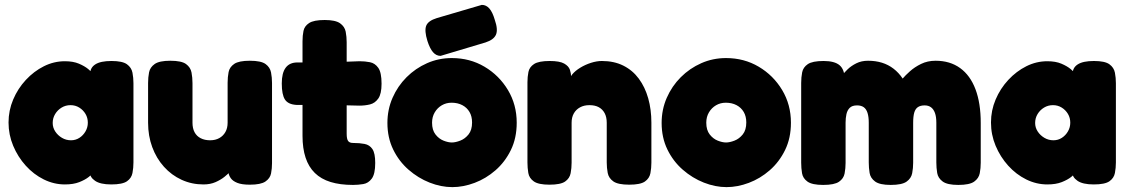

<svg xmlns="http://www.w3.org/2000/svg" viewBox="-20 -749 4624 787"><path d="M436 7Q391 7 369.5 -8Q348 -23 349 -42H363Q358 -35 343.5 -23.5Q329 -12 305 -2.5Q281 7 246 7Q201 7 159.5 -13.5Q118 -34 85.5 -70Q53 -106 34 -151.5Q15 -197 15 -247Q15 -296 34 -341Q53 -386 86 -421.5Q119 -457 160 -477.5Q201 -498 246 -498Q280 -498 303.5 -488Q327 -478 341.5 -466Q356 -454 361 -446H350Q349 -471 370.5 -485Q392 -499 437 -499Q482 -499 500.5 -485.5Q519 -472 523 -451Q527 -430 527 -408V-83Q527 -61 523 -40Q519 -19 500.5 -6Q482 7 436 7ZM271 -174Q290 -174 305.5 -184Q321 -194 330.5 -210.5Q340 -227 340 -246Q340 -266 330.5 -282Q321 -298 305 -308Q289 -318 269 -318Q249 -318 232.5 -308Q216 -298 206 -281.5Q196 -265 196 -245Q196 -226 206.5 -210Q217 -194 234 -184Q251 -174 271 -174Z M814 7Q766 7 724.5 -12Q683 -31 652 -65.5Q621 -100 604 -146Q587 -192 587 -246V-409Q587 -432 591 -452.5Q595 -473 614 -486.5Q633 -500 678 -500Q724 -500 742.5 -486.5Q761 -473 765 -452Q769 -431 769 -408V-246Q769 -223 777.5 -207Q786 -191 802.5 -182.5Q819 -174 841 -174Q863 -174 879 -183Q895 -192 904 -208Q913 -224 913 -246V-410Q913 -433 917 -453.5Q921 -474 940 -487Q959 -500 1004 -500Q1050 -500 1068.5 -486.5Q1087 -473 1091 -452Q1095 -431 1095 -409V-80Q1095 -58 1091 -38Q1087 -18 1068 -5Q1049 8 1004 8Q971 8 952.5 0.5Q934 -7 926 -18.5Q918 -30 916.5 -41.5Q915 -53 915 -61L932 -56Q932 -56 924 -46.5Q916 -37 900.5 -24.5Q885 -12 863.5 -2.5Q842 7 814 7Z M1427 9Q1374 9 1335 -3Q1296 -15 1270.5 -40Q1245 -65 1232.5 -103Q1220 -141 1220 -192V-580Q1220 -603 1224 -622.5Q1228 -642 1247 -654.5Q1266 -667 1311 -667Q1355 -667 1374 -653.5Q1393 -640 1397 -619Q1401 -598 1401 -576V-201Q1401 -190 1402.5 -182.5Q1404 -175 1407 -171Q1410 -167 1415 -165Q1420 -163 1428 -163Q1454 -163 1474.5 -159Q1495 -155 1506.5 -138Q1518 -121 1518 -81Q1518 -36 1504 -17Q1490 2 1469 5.5Q1448 9 1427 9ZM1199 -493H1316L1454 -498Q1476 -498 1496.5 -494Q1517 -490 1530.5 -471Q1544 -452 1544 -406Q1544 -364 1530.5 -345Q1517 -326 1496.5 -321Q1476 -316 1453 -316L1326 -319H1195Q1161 -321 1148 -341Q1135 -361 1135 -407Q1135 -450 1151 -471.5Q1167 -493 1199 -493Z M1834 18Q1788 18 1741 -0.5Q1694 -19 1654.5 -53.5Q1615 -88 1591.5 -136.5Q1568 -185 1568 -245Q1568 -300 1589 -348Q1610 -396 1646.5 -432.5Q1683 -469 1730.5 -490Q1778 -511 1832 -511Q1906 -511 1966 -475.5Q2026 -440 2062 -380Q2098 -320 2098 -246Q2098 -183 2074 -134Q2050 -85 2011 -51Q1972 -17 1925.5 0.5Q1879 18 1834 18ZM1832 -165Q1847 -165 1866.5 -172.5Q1886 -180 1900.5 -198Q1915 -216 1915 -247Q1915 -272 1904.5 -290Q1894 -308 1875 -318Q1856 -328 1831 -328Q1809 -328 1791 -317.5Q1773 -307 1762 -288.5Q1751 -270 1751 -246Q1751 -216 1765 -198Q1779 -180 1798 -172.5Q1817 -165 1832 -165ZM1786 -520Q1768 -520 1755 -535Q1742 -550 1732 -581Q1719 -623 1727 -643.5Q1735 -664 1771 -675L1955 -729Q1973 -729 1986 -714Q1999 -699 2008 -668Q2022 -628 2013 -607Q2004 -586 1970 -575Z M2232 8Q2187 8 2168 -5.5Q2149 -19 2145.5 -40Q2142 -61 2142 -83V-412Q2142 -434 2146 -454Q2150 -474 2169 -486.5Q2188 -499 2233 -499Q2274 -499 2292.5 -488.5Q2311 -478 2316 -463Q2321 -448 2320.5 -435.5Q2320 -423 2322 -420L2314 -414Q2313 -429 2325.5 -444Q2338 -459 2358.5 -471.5Q2379 -484 2402.5 -491.5Q2426 -499 2447 -499Q2497 -499 2535 -480Q2573 -461 2598.5 -426.5Q2624 -392 2637 -346Q2650 -300 2650 -246V-82Q2650 -60 2646 -39Q2642 -18 2623.5 -5Q2605 8 2559 8Q2513 8 2494 -5.5Q2475 -19 2471 -40Q2467 -61 2467 -83V-246Q2467 -269 2458.5 -285Q2450 -301 2434.5 -309.5Q2419 -318 2396 -318Q2374 -318 2357.5 -309Q2341 -300 2332 -284Q2323 -268 2323 -246V-82Q2323 -60 2319 -39Q2315 -18 2296.5 -5Q2278 8 2232 8Z M2958 18Q2912 18 2865 -0.5Q2818 -19 2778.5 -53.5Q2739 -88 2715.5 -136.5Q2692 -185 2692 -245Q2692 -300 2713 -348Q2734 -396 2770.5 -432.5Q2807 -469 2854.5 -490Q2902 -511 2956 -511Q3030 -511 3090 -475.5Q3150 -440 3186 -380Q3222 -320 3222 -246Q3222 -183 3198 -134Q3174 -85 3135 -51Q3096 -17 3049.5 0.5Q3003 18 2958 18ZM2956 -165Q2971 -165 2990.5 -172.5Q3010 -180 3024.5 -198Q3039 -216 3039 -247Q3039 -272 3028.5 -290Q3018 -308 2999 -318Q2980 -328 2955 -328Q2933 -328 2915 -317.5Q2897 -307 2886 -288.5Q2875 -270 2875 -246Q2875 -216 2889 -198Q2903 -180 2922 -172.5Q2941 -165 2956 -165Z M3354 9Q3309 9 3290 -4.5Q3271 -18 3267.5 -39Q3264 -60 3264 -82V-409Q3264 -432 3268 -452.5Q3272 -473 3291 -486Q3310 -499 3356 -499Q3401 -499 3421.5 -481.5Q3442 -464 3442 -425L3425 -430Q3425 -430 3432.5 -440.5Q3440 -451 3454.5 -465Q3469 -479 3490 -489.5Q3511 -500 3538 -500Q3569 -500 3595 -492Q3621 -484 3642.5 -467.5Q3664 -451 3680 -427Q3691 -440 3710 -457Q3729 -474 3755.5 -487Q3782 -500 3815 -500Q3874 -500 3915.5 -470Q3957 -440 3978.5 -383Q4000 -326 4000 -245V-82Q4000 -60 3996 -39Q3992 -18 3973 -4.5Q3954 9 3908 9Q3863 9 3844 -5Q3825 -19 3821.5 -40Q3818 -61 3818 -83V-246Q3818 -270 3812.5 -285.5Q3807 -301 3796.5 -309Q3786 -317 3770 -317Q3753 -317 3742.5 -310Q3732 -303 3727.5 -287.5Q3723 -272 3723 -245V-82Q3723 -60 3719 -39Q3715 -18 3696 -4.5Q3677 9 3631 9Q3586 9 3567 -5Q3548 -19 3544.5 -40Q3541 -61 3541 -83V-246Q3541 -270 3536 -286Q3531 -302 3520.5 -309.5Q3510 -317 3493 -317Q3473 -317 3463 -307Q3453 -297 3449.5 -281Q3446 -265 3446 -246V-81Q3446 -59 3442 -38Q3438 -17 3419 -4Q3400 9 3354 9Z M4463 7Q4418 7 4396.5 -8Q4375 -23 4376 -42H4390Q4385 -35 4370.5 -23.5Q4356 -12 4332 -2.5Q4308 7 4273 7Q4228 7 4186.5 -13.5Q4145 -34 4112.5 -70Q4080 -106 4061 -151.5Q4042 -197 4042 -247Q4042 -296 4061 -341Q4080 -386 4113 -421.5Q4146 -457 4187 -477.5Q4228 -498 4273 -498Q4307 -498 4330.5 -488Q4354 -478 4368.5 -466Q4383 -454 4388 -446H4377Q4376 -471 4397.5 -485Q4419 -499 4464 -499Q4509 -499 4527.5 -485.5Q4546 -472 4550 -451Q4554 -430 4554 -408V-83Q4554 -61 4550 -40Q4546 -19 4527.5 -6Q4509 7 4463 7ZM4298 -174Q4317 -174 4332.5 -184Q4348 -194 4357.5 -210.5Q4367 -227 4367 -246Q4367 -266 4357.5 -282Q4348 -298 4332 -308Q4316 -318 4296 -318Q4276 -318 4259.5 -308Q4243 -298 4233 -281.5Q4223 -265 4223 -245Q4223 -226 4233.5 -210Q4244 -194 4261 -184Q4278 -174 4298 -174Z"/></svg>

Font: Fredoka Light
Style: Regular
Weight: 300
Designer: Ben Nathan
Foundry: Milena B. Brandão, Ben Nathan
Version: Version 2.001